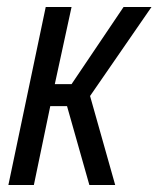

<svg xmlns="http://www.w3.org/2000/svg" viewBox="-20 -530 454 550"><path d="M4 0 111 -510H185L137 -289H185L334 -510H414L238 -255L310 0H236L172 -226H124L77 0Z"/></svg>

Font: Saira Condensed
Style: Italic
Weight: 400
Width: 3
Italic angle: -12°
Designer: Hector Gatti with collaboration of the Omnibus-Type team
Foundry: Omnibus-Type
Version: Version 1.100